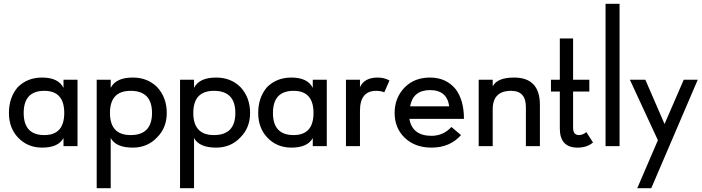

<svg xmlns="http://www.w3.org/2000/svg" viewBox="-20 -778 3716 1017"><path d="M74.2 -50.8Q27.3 -101.6 27.3 -179.7Q27.3 -261.7 74.2 -316.4Q125 -367.2 203.1 -367.2Q289.1 -367.2 316.4 -312.5V-355.5H390.6V-3.9H316.4V-46.9Q289.1 3.9 203.1 3.9Q125 3.9 74.2 -50.8ZM320.3 -179.7Q320.3 -296.9 214.8 -296.9Q105.5 -296.9 105.5 -179.7Q105.5 -62.5 214.8 -62.5Q320.3 -62.5 320.3 -179.7Z M492.2 -355.5H566.4V-312.5Q593.8 -367.2 683.6 -367.2Q761.7 -367.2 812.5 -316.4Q863.3 -261.7 863.3 -179.7Q863.3 -101.6 812.5 -50.8Q761.7 3.9 683.6 3.9Q593.8 3.9 566.4 -46.9V218.8H492.2ZM785.2 -179.7Q785.2 -296.9 671.9 -296.9Q562.5 -296.9 562.5 -179.7Q562.5 -62.5 671.9 -62.5Q785.2 -62.5 785.2 -179.7Z M933.6 -355.5H1007.8V-312.5Q1035.2 -367.2 1125 -367.2Q1203.1 -367.2 1253.9 -316.4Q1304.7 -261.7 1304.7 -179.7Q1304.7 -101.6 1253.9 -50.8Q1203.1 3.9 1125 3.9Q1035.2 3.9 1007.8 -46.9V218.8H933.6ZM1226.6 -179.7Q1226.6 -296.9 1113.3 -296.9Q1003.9 -296.9 1003.9 -179.7Q1003.9 -62.5 1113.3 -62.5Q1226.6 -62.5 1226.6 -179.7Z M1394.5 -50.8Q1347.7 -101.6 1347.7 -179.7Q1347.7 -261.7 1394.5 -316.4Q1445.3 -367.2 1523.4 -367.2Q1609.4 -367.2 1636.7 -312.5V-355.5H1710.9V-3.9H1636.7V-46.9Q1609.4 3.9 1523.4 3.9Q1445.3 3.9 1394.5 -50.8ZM1640.6 -179.7Q1640.6 -296.9 1535.2 -296.9Q1425.8 -296.9 1425.8 -179.7Q1425.8 -62.5 1535.2 -62.5Q1640.6 -62.5 1640.6 -179.7Z M1812.5 -355.5H1886.7V-316.4Q1910.2 -367.2 1980.5 -367.2Q2015.6 -367.2 2043 -351.6L2015.6 -289.1Q1996.1 -296.9 1972.7 -296.9Q1886.7 -296.9 1886.7 -191.4V-3.9H1812.5Z M2148.4 -148.4Q2164.1 -58.6 2265.6 -58.6Q2328.1 -58.6 2371.1 -105.5L2421.9 -62.5Q2363.3 3.9 2265.6 3.9Q2175.8 3.9 2121.1 -50.8Q2070.3 -101.6 2070.3 -179.7Q2070.3 -261.7 2125 -316.4Q2175.8 -367.2 2257.8 -367.2Q2343.8 -367.2 2394.5 -304.7Q2437.5 -246.1 2437.5 -148.4ZM2359.4 -214.8Q2347.7 -300.8 2257.8 -300.8Q2168 -300.8 2152.3 -214.8Z M2515.6 -355.5H2589.8V-320.3Q2613.3 -367.2 2703.1 -367.2Q2839.8 -367.2 2839.8 -222.7V-3.9H2765.6V-210.9Q2765.6 -296.9 2687.5 -296.9Q2589.8 -296.9 2589.8 -199.2V-3.9H2515.6Z M2898.4 -293V-355.5H2945.3V-574.2H3015.6V-355.5H3101.6V-293H3015.6V-101.6Q3015.6 -62.5 3046.9 -62.5Q3066.4 -62.5 3085.9 -78.1L3121.1 -23.4Q3089.8 3.9 3039.1 3.9Q2945.3 3.9 2945.3 -97.7V-293Z M3187.5 -757.8H3261.7V-3.9H3187.5Z M3316.4 -355.5H3398.4L3500 -121.1L3601.6 -355.5H3675.8L3429.7 218.8H3355.5L3464.8 -35.2Z"/></svg>

Font: 和音 by 宁静之雨，公众号njzyshare
Style: Regular
Weight: 400
Designer: Steve Matteson
Foundry: Ascender Corporation
Version: Version 6.00;June 8, 2018;FontCreator 11.0.0.2388 32-bit